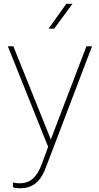

<svg xmlns="http://www.w3.org/2000/svg" viewBox="-20 -770 518 1003"><path d="M49.8 -528.3C49.8 -528.3 21 -528.3 21 -528.3C21 -528.3 231.4 -2.9 231.4 -2.9C231.4 -2.9 199.2 84.5 199.2 84.5C199.2 84.5 199.2 84.5 199.2 84.5C186 121.1 169.9 147 151.9 163.1C133.8 179.2 110.8 187.5 83 187.5C83 187.5 83 187.5 83 187.5C69.8 187.5 57.6 186 47.4 183.1C47.4 183.1 47.9 208 47.9 208C47.9 208 47.9 208 47.9 208C55.2 211.4 67.9 213.4 86.9 213.4C86.9 213.4 86.9 213.4 86.9 213.4C145.5 213.4 187.5 182.6 212.9 121.1C212.9 121.1 224.6 91.8 224.6 91.8C224.6 91.8 460.9 -528.3 460.9 -528.3C460.9 -528.3 431.6 -528.3 431.6 -528.3C431.6 -528.3 249 -50.8 249 -50.8C249 -50.8 245.6 -41 245.6 -41C245.6 -41 49.8 -528.3 49.8 -528.3ZM233.9 -620.1C233.9 -620.1 263.2 -620.1 263.2 -620.1C263.2 -620.1 358.4 -750 358.4 -750C358.4 -750 326.2 -750 326.2 -750C326.2 -750 233.9 -620.1 233.9 -620.1Z"/></svg>

Font: WOX
Style: Regular
Weight: 500
Designer: Google
Foundry: ""
Version: ""